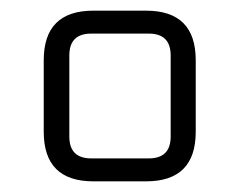

<svg xmlns="http://www.w3.org/2000/svg" viewBox="-20 -710 449 360"><path d="M62 -463V-597Q62 -690 155 -690H254Q347 -690 347 -597V-463Q347 -370 254 -370H155Q62 -370 62 -463ZM110 -454Q110 -413 151 -413H259Q300 -413 300 -454V-606Q300 -647 259 -647H151Q110 -647 110 -606Z"/></svg>

Font: Oxanium Light
Style: Regular
Weight: 300
Designer: Severin Meyer
Version: Version 1.000